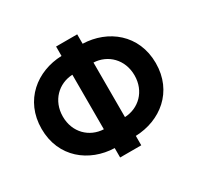

<svg xmlns="http://www.w3.org/2000/svg" viewBox="-154 -899 1108 1079"><g transform="rotate(-30 400.5 -360.0)"><path d="M332 0H469V-61C630 -66 771 -174 771 -359.5C771 -545 630 -654 469 -659V-720H332V-659C171 -654 30 -545 30 -359.5C30 -174 171 -66 332 -61ZM469 -537C559.5 -533 633 -463 633 -359.5C633 -256 559.5 -187 469 -183ZM332 -183C241.5 -187 168 -256 168 -359.5C168 -463 241.5 -533 332 -537Z"/></g></svg>

Font: Vela Sans ExtBd
Style: Regular
Weight: 800
Designer: Principal design: Mikhail Sharanda - project Manrope.
Design modification: Ravid Balaliev
Foundry: Mikhail Sharanda
Version: Version 1.001